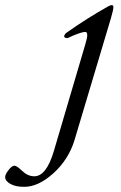

<svg xmlns="http://www.w3.org/2000/svg" viewBox="-195 -442 470 745"><path d="M136 -270Q151 -318 136 -318Q118 -318 69 -295Q66 -293 60 -295Q54 -297 54 -300Q54 -308 63 -315Q142 -371 226 -418Q245 -428 245 -414Q245 -404 235 -370L94 102Q71 177 12.5 230Q-46 283 -101 283Q-135 283 -155 271.5Q-175 260 -175 245Q-175 235 -162 218Q-149 201 -139 201Q-130 201 -108.5 221.5Q-87 242 -62 242Q-15 242 14 144Z"/></svg>

Font: EB Garamond 12
Style: Italic
Weight: 400
Italic angle: -17°
Version: Version 0.016; ttfautohint (v1.8.4)